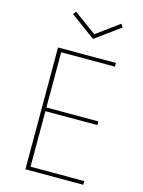

<svg xmlns="http://www.w3.org/2000/svg" viewBox="-154 -1169 935 1256"><g transform="rotate(15 313.5 -541.0)"><path d="M146.5 0H538.5V-25H174.5V-401H526.5V-426H174.5V-800H538.5V-825H146.5ZM353 -938 521 -1061 506 -1082 353 -970 200 -1082 185 -1061Z"/></g></svg>

Font: Spartan Thin
Style: Regular
Weight: 100
Designer: Matt Bailey, Mirko Velimirovic
Foundry: Matt Bailey
Version: Version 1.003; ttfautohint (v1.8.3)